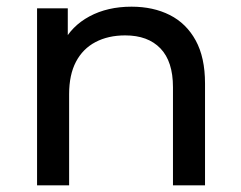

<svg xmlns="http://www.w3.org/2000/svg" viewBox="-20 -555 721 575"><path d="M374 -535Q439 -535 488.5 -510Q538 -485 566 -434Q594 -383 594 -305V0H498V-294Q498 -371 460.5 -410Q423 -449 355 -449Q304 -449 266 -429Q228 -409 207.5 -370Q187 -331 187 -273V0H91V-530H183V-387L168 -425Q194 -477 248 -506Q302 -535 374 -535Z"/></svg>

Font: MOST Montserrat Medium
Style: Regular
Weight: 500
Designer: Julieta Ulanovsky
Foundry: Julieta Ulanovsky
Version: Version 8.000;March 11, 2024;FontCreator 15.0.0.2926 64-bit